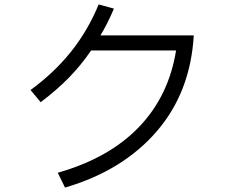

<svg xmlns="http://www.w3.org/2000/svg" viewBox="-20 -822 1040 868"><path d="M856 -662Q841 -404 687.5 -227Q534 -50 274 26L241 -41Q473 -107 608 -247.5Q743 -388 776 -594H392Q348 -529 293 -472.5Q238 -416 164 -360L118 -415Q226 -494 302 -589.5Q378 -685 426 -802L495 -783Q465 -712 434 -662Z"/></svg>

Font: IBM Plex Sans JP
Style: Regular
Weight: 400
Designer: Mike Abbink; Paul van der Laan; Pieter van Rosmalen; Wujin Sim; Yejin Wi; Jinhee Kim; Boomi Park; Yona Kim; Kichan Ma
Foundry: Sandoll Inc.
Version: Version 1.000